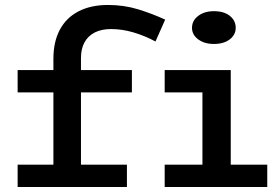

<svg xmlns="http://www.w3.org/2000/svg" viewBox="-20 -753 1125 773"><path d="M195 -44V-516Q195 -585 221 -633.5Q247 -682 296.5 -707.5Q346 -733 415 -733Q479 -733 536 -715.5Q593 -698 645 -674L606 -586Q563 -609 517.5 -622.5Q472 -636 427 -636Q389 -636 362 -622.5Q335 -609 320.5 -583Q306 -557 306 -520V-44ZM51 0V-90H491V0ZM51 -381V-471H511V-381ZM795 -27V-471H909V-27ZM643 0V-90H1056V0ZM643 -381V-471H880V-381ZM841 -576Q803 -576 778 -594.5Q753 -613 753 -641Q753 -670 778 -689Q803 -708 841 -708Q882 -708 905.5 -689Q929 -670 929 -641Q929 -613 905 -594.5Q881 -576 841 -576Z"/></svg>

Font: BioRhyme SemiExpanded Medium
Style: Regular
Weight: 500
Width: 6
Designer: Aoife Mooney
Foundry: Aoife Mooney Type
Version: Version 1.600;gftools[0.9.33]